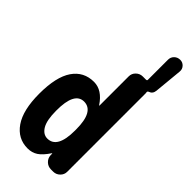

<svg xmlns="http://www.w3.org/2000/svg" viewBox="-301 -1032 1102 1102"><g transform="rotate(45 250.0 -480.5)"><path d="M304.7 -254.9V-264.6Q304.7 -409.2 224.6 -410.2Q146.5 -410.2 147.5 -259.8Q147.5 -182.6 168.9 -146.5Q190.4 -110.4 224.6 -110.4Q304.7 -110.4 304.7 -254.9ZM445.3 -969.7Q464.8 -969.7 478.5 -955.1Q492.2 -940.4 490.2 -919.9L473.6 -747.1Q470.7 -719.7 446.3 -711.9Q438.5 -708 439.5 -702.1Q439.5 -700.2 439.9 -697.3Q440.4 -694.3 440.4 -693.4V-56.6Q440.4 -33.2 423.3 -16.6Q406.2 0 382.8 0H365.2Q340.8 0 323.7 -16.6Q306.6 -33.2 305.7 -56.6V-69.3Q305.7 -70.3 304.7 -70.3Q302.7 -70.3 302.7 -69.3Q273.4 -25.4 246.6 -7.8Q219.7 9.8 184.6 9.8Q104.5 9.8 57.1 -58.6Q9.8 -127 9.8 -259.8Q9.8 -396.5 55.7 -463.4Q101.6 -530.3 184.6 -530.3Q251 -530.3 299.8 -456.1Q299.8 -455.1 301.8 -455.1Q302.7 -455.1 302.7 -456.1V-693.4Q302.7 -716.8 319.8 -733.4Q336.9 -750 360.4 -750H382.8H385.7Q394.5 -750 394.5 -756.8V-919.9Q394.5 -941.4 409.2 -955.6Q423.8 -969.7 445.3 -969.7Z"/></g></svg>

Font: Rounded Mgen+ 2m bold
Style: Bold
Weight: 700
Designer: [Source Han Sans]
Ryoko NISHIZUKA  (kana & ideographs); Paul D. Hunt (Latin, Greek & Cyrillic); Wenlong ZHANG  (bopomofo
Version: Version 1.059.20150602